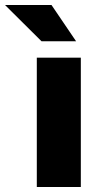

<svg xmlns="http://www.w3.org/2000/svg" viewBox="-104 -752 389 772"><path d="M44 0H221V-520H44ZM-84 -732 63 -586H202L103 -732Z"/></svg>

Font: Aspekta 850
Style: Regular
Weight: 850
Designer: Ivo Dolenc
Version: Version 2.000